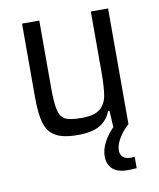

<svg xmlns="http://www.w3.org/2000/svg" viewBox="-80 -574 690 833"><g transform="rotate(-10 264.5 -157.0)"><path d="M455 144V194Q427 196 418 196Q370 196 348.5 175Q327 154 327 120Q327 90 343.5 58.5Q360 27 387 0H386L382 -72H376Q361 -33 327 -12.5Q293 8 228 8Q163 8 130 -12Q97 -32 85.5 -73Q74 -114 74 -188V-510H150V-216Q150 -144 158 -113Q166 -82 187.5 -72Q209 -62 259 -62Q314 -62 339 -82.5Q364 -103 370.5 -139.5Q377 -176 377 -245V-510H453V0Q431 17 411.5 48Q392 79 392 105Q392 123 403 134Q414 145 438 145Q449 145 455 144Z"/></g></svg>

Font: Assailand
Style: Regular
Weight: 400
Designer: Hector Gatti with collaboration of the Omnibus-Type team
Foundry: Omnibus-Type
Version: Version 0.072;October 19, 2019;FontCreator 12.0.0.2547 64-bi